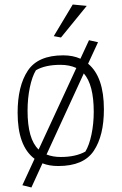

<svg xmlns="http://www.w3.org/2000/svg" viewBox="-20 -726 538 850"><path d="M250 -560 218 -566 302 -706 364 -700ZM440 -242Q440 -125 395 -58Q350 9 238 9Q198 9 168 -3L119 104L79 94L133 -23Q58 -79 58 -227Q58 -345 103 -413Q148 -481 260 -481Q303 -481 336 -466L374 -548L414 -539L370 -444Q440 -386 440 -242ZM151 -64 318 -425Q287 -439 248 -439Q180 -439 139 -415Q122 -387 112 -338.5Q102 -290 102 -236Q102 -110 151 -64ZM395 -231Q395 -351 351 -401L186 -42Q214 -31 249 -31Q315 -31 358 -55Q375 -83 385 -130.5Q395 -178 395 -231Z"/></svg>

Font: Athiti Light
Style: Regular
Weight: 300
Designer: CadsonDemak Team
Foundry: CadsonDemak
Version: Version 1.033